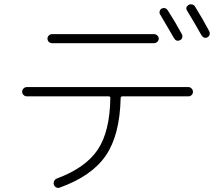

<svg xmlns="http://www.w3.org/2000/svg" viewBox="-20 -860 1040 910"><path d="M746.1 -819.3Q753.9 -823.2 761.7 -821.3Q769.5 -819.3 775.4 -810.5Q809.6 -757.8 841.8 -698.2Q845.7 -690.4 843.8 -682.1Q841.8 -673.8 834 -669.9Q816.4 -661.1 805.7 -677.7Q778.3 -724.6 739.3 -791Q734.4 -797.9 736.8 -806.6Q739.3 -815.4 746.1 -819.3ZM904.3 -829.1Q941.4 -769.5 971.7 -711.9Q975.6 -704.1 973.6 -696.3Q971.7 -688.5 963.9 -683.6Q946.3 -674.8 934.6 -693.4Q901.4 -752.9 867.2 -808.6Q856.4 -825.2 874 -836.9Q881.8 -840.8 890.6 -838.9Q899.4 -836.9 904.3 -829.1ZM226.6 -698.2H710Q718.8 -698.2 725.6 -691.9Q732.4 -685.5 732.4 -676.8Q732.4 -668 725.6 -661.6Q718.8 -655.3 710 -655.3H226.6Q217.8 -655.3 211.4 -661.6Q205.1 -668 205.1 -676.8Q205.1 -685.5 211.4 -691.9Q217.8 -698.2 226.6 -698.2ZM107.4 -403.3Q98.6 -403.3 91.8 -409.7Q85 -416 85 -424.8Q85 -433.6 91.3 -440.4Q97.7 -447.3 107.4 -447.3H873Q881.8 -447.3 888.2 -440.4Q894.5 -433.6 894.5 -424.8Q894.5 -416 888.2 -409.7Q881.8 -403.3 873 -403.3H560.5Q551.8 -403.3 551.8 -394.5Q547.9 -219.7 481.4 -122.6Q415 -25.4 262.7 29.3Q254.9 32.2 246.6 28.3Q238.3 24.4 235.4 15.1Q232.4 5.9 236.8 -2.4Q241.2 -10.7 249 -13.7Q385.7 -64.5 443.4 -150.9Q501 -237.3 502.9 -396.5Q502.9 -403.3 495.1 -403.3Z"/></svg>

Font: Rounded-X Mgen+ 2m light
Style: Regular
Weight: 200
Designer: [Source Han Sans]
Ryoko NISHIZUKA  (kana & ideographs); Paul D. Hunt (Latin, Greek & Cyrillic); Wenlong ZHANG  (bopomofo
Version: Version 1.059.20150602